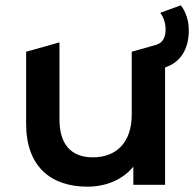

<svg xmlns="http://www.w3.org/2000/svg" viewBox="-20 -693 732 720"><path d="M599 -440C657 -459 688 -509 688 -579C688 -616 677 -649 658 -673L581 -645C593 -629 601 -607 601 -583C601 -557 593 -533 566 -525L474 -499V-264C474 -157 415 -103 328 -103C249 -103 203 -149 203 -246V-534L78 -499V-229C78 -68 171 7 308 7C377 7 440 -19 480 -68V0H599Z"/></svg>

Font: Talent
Style: Bold
Weight: 600
Designer: Mike Powis
Version: Version 1.001;hotconv 1.0.109;makeotfexe 2.5.65596